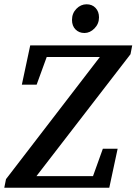

<svg xmlns="http://www.w3.org/2000/svg" viewBox="-42 -876 637 896"><path d="M-22 0 -14 -40 424 -610H176L129 -481H60L99 -664H575L567 -623L128 -54H392L438 -182H507L468 0ZM352 -722Q327 -722 310.5 -738.5Q294 -755 294 -783Q294 -814 314.5 -835Q335 -856 362 -856Q388 -856 404 -839Q420 -822 420 -795Q420 -765 399 -743.5Q378 -722 352 -722Z"/></svg>

Font: Source Serif 4 Semibold
Style: Italic
Weight: 600
Italic angle: -12°
Designer: Frank Grießhammer
Foundry: Adobe
Version: Version 4.005;hotconv 1.1.0;makeotfexe 2.6.0